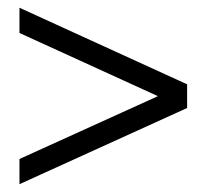

<svg xmlns="http://www.w3.org/2000/svg" viewBox="-20 -555 528 491"><path d="M29.8 -84V-148.4L383.8 -309.1L29.8 -470.7V-535.2L458.5 -339.4V-278.8Z"/></svg>

Font: Elstob Grade
Style: Regular
Weight: 400
Designer: Peter S. Baker
Version: Version 1.015